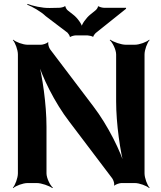

<svg xmlns="http://www.w3.org/2000/svg" viewBox="-20 -941 827 987"><path d="M723 -50V-661C723 -685 737 -722 749 -735L747 -737C734 -725 697 -711 673 -711H627C603 -711 563 -725 547 -737L544 -735C559 -722 577 -685 577 -661V-420C577 -306 598 -159 621 -76L625 -78C602 -160 535 -296 460 -394L238 -687C232 -695 225 -716 229 -722L226 -724C222 -718 200 -711 191 -711H122C98 -711 61 -725 48 -737L46 -735C58 -722 72 -685 72 -661V-50C72 -26 58 11 46 24L48 26C61 14 98 0 122 0H169C193 0 233 14 249 26L252 24C237 11 219 -26 219 -50V-290C219 -404 198 -551 175 -634L171 -633C194 -550 261 -413 336 -316L557 -24C563 -16 570 5 566 11L569 13C573 7 595 0 604 0H673C697 0 734 14 747 26L749 24C737 11 723 -26 723 -50ZM357 -865 329 -887C324 -890 315 -904 317 -908L312 -909C311 -905 292 -901 284 -901L236 -900C196 -899 147 -911 121 -921L120 -917C145 -907 189 -883 215 -858L327 -773C331 -769 340 -756 338 -753L343 -751C344 -755 363 -759 369 -759H430C436 -759 455 -755 457 -752L460 -753C459 -756 469 -769 473 -772L628 -896V-901H514C508 -901 489 -905 488 -909L483 -907C485 -904 475 -890 470 -887L444 -866C424 -850 398 -815 398 -798H403C403 -815 377 -850 357 -865Z"/></svg>

Font: Asimov
Style: EdgeWide
Weight: 500
Designer: Google
Version: Version 2.000980: 2014